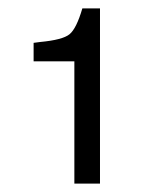

<svg xmlns="http://www.w3.org/2000/svg" viewBox="-20 -716 385 457"><path d="M157 -570H60V-614L75 -616Q129 -621 145.5 -634.5Q162 -648 176 -696H218V-279H157Z"/></svg>

Font: Almarai
Style: Regular
Weight: 400
Designer: Boutros International 2019
Foundry: Created by Boutros International 2019
Version: Version 1.10